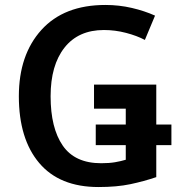

<svg xmlns="http://www.w3.org/2000/svg" viewBox="-20 -744 723 774"><path d="M377 10Q451 10 505.5 -1.5Q560 -13 610 -30V-159H671V-242H610V-403H359V-306H487V-242H366V-159H487V-100Q467 -94 443.5 -90Q420 -86 388 -86Q282 -86 233 -157Q184 -228 184 -356Q184 -481 240 -552Q296 -623 399 -623Q444 -623 488 -611.5Q532 -600 564 -583L605 -681Q563 -700 511.5 -712Q460 -724 405 -724Q238 -724 147 -623.5Q56 -523 56 -356Q56 -184 138 -87Q220 10 377 10Z"/></svg>

Font: Noto Sans Display Medium
Style: Regular
Weight: 500
Designer: Monotype Design Team
Foundry: Monotype Imaging Inc.
Version: Version 1.900